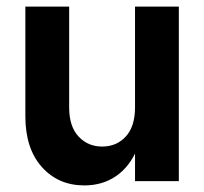

<svg xmlns="http://www.w3.org/2000/svg" viewBox="-20 -550 620 583"><path d="M236 13Q157 13 107 -43Q57 -99 57 -197V-530H190V-224Q190 -166 218.5 -135.5Q247 -105 290 -105Q334 -105 362 -135.5Q390 -166 390 -224H419Q419 -150 396 -96.5Q373 -43 332 -15Q291 13 236 13ZM390 0V-530H523V0Z"/></svg>

Font: Radio Canada Big SemiBold
Style: Regular
Weight: 600
Designer: Étienne Aubert Bonn
Foundry: Coppers and Brasses
Version: Version 1.001